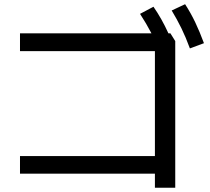

<svg xmlns="http://www.w3.org/2000/svg" viewBox="-20 -838 978 895"><path d="M702.1 -28.3H73.2V-110.4H702.1V-599.6H73.2V-682.6H686Q662.6 -727.5 632.8 -773.4L695.3 -806.6Q733.4 -752 765.1 -682.6H774.4L796.9 -646.5V37.1H702.1ZM780.3 -789.1 842.8 -818.4Q869.6 -776.9 890.1 -733.9Q910.6 -690.9 930.7 -636.7L865.2 -612.3Q846.2 -664.1 825.7 -706.1Q805.2 -748 780.3 -789.1Z"/></svg>

Font: Pretendard Medium
Style: Regular
Weight: 500
Designer: Base glyphs from Inter by Rasmus Andersson; Hangeul glyphs from Noto Sans CJK(Source Han Sans) by Jang Soo-young and Kan
Foundry: Kil Hyung-jin
Version: Version 1.309